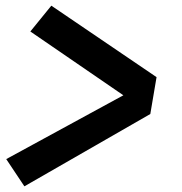

<svg xmlns="http://www.w3.org/2000/svg" viewBox="-20 -677 640 677"><path d="M66 -20 34 -68 2 -116 415 -341 87 -566 161 -657 532 -405 510 -275Z"/></svg>

Font: Iosevka SS04 XBd Ex Obl
Style: Regular
Weight: 800
Width: 7
Italic angle: -9°
Monospace: yes
Designer: Belleve Invis
Foundry: Belleve Invis
Version: Version 19.0.0; ttfautohint (v1.8.4)